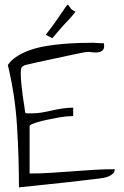

<svg xmlns="http://www.w3.org/2000/svg" viewBox="-20 -805 532 826"><path d="M13.7 -525.4Q29.3 -547.9 55.2 -564Q81.1 -580.1 112.8 -590.8Q144.5 -601.6 181.2 -607.4Q217.8 -613.3 252.9 -616.2Q288.1 -619.1 321.3 -620.1Q354.5 -621.1 379.9 -621.1Q381.8 -621.1 388.7 -620.6Q395.5 -620.1 403.3 -619.6Q411.1 -619.1 417.5 -619.1Q423.8 -619.1 426.8 -619.1Q430.7 -597.7 422.4 -589.4Q414.1 -581.1 400.9 -579.6Q387.7 -578.1 373 -580.6Q358.4 -583 351.6 -581.1Q341.8 -580.1 320.8 -575.7Q299.8 -571.3 274.4 -565.9Q249 -560.5 220.2 -554.2Q191.4 -547.9 165.5 -542.5Q139.6 -537.1 119.1 -532.2Q98.6 -527.3 88.9 -525.4Q73.2 -519.5 71.3 -510.7Q69.3 -502 69.3 -490.2Q69.3 -469.7 71.8 -444.3Q74.2 -418.9 77.6 -394Q81.1 -369.1 84.5 -348.6Q87.9 -328.1 88.9 -318.4Q92.8 -317.4 103.5 -317.4Q114.3 -317.4 118.2 -317.4Q140.6 -317.4 162.1 -321.3Q183.6 -325.2 205.1 -330.1Q226.6 -335 249 -338.4Q271.5 -341.8 294.9 -341.8V-305.7Q285.2 -305.7 267.6 -304.2Q250 -302.7 229 -298.8Q208 -294.9 186.5 -290.5Q165 -286.1 147.5 -281.2Q129.9 -276.4 118.7 -271.5Q107.4 -266.6 107.4 -261.7V-58.6Q153.3 -58.6 198.7 -61.5Q244.1 -64.5 290 -67.9Q335.9 -71.3 381.8 -74.2Q427.7 -77.1 473.6 -77.1Q473.6 -65.4 465.8 -58.1Q458 -50.8 447.8 -46.4Q437.5 -42 425.8 -40Q414.1 -38.1 408.2 -37.1Q404.3 -36.1 383.8 -34.2Q363.3 -32.2 333 -28.3Q302.7 -24.4 265.6 -20.5Q228.5 -16.6 192.4 -12.7Q156.2 -8.8 124 -5.4Q91.8 -2 70.3 0Q67.4 1 61.5 1Q61.5 -129.9 53.2 -263.2Q44.9 -396.5 13.7 -525.4ZM304.7 -754.9Q292 -737.3 279.3 -724.1Q266.6 -710.9 254.4 -697.8Q242.2 -684.6 230.5 -670.4Q218.8 -656.2 205.1 -640.6L176.8 -655.3Q210.9 -699.2 229.5 -726.6Q248 -753.9 257.3 -767.6Q266.6 -781.2 269.5 -783.7Q272.5 -786.1 274.9 -782.2Q277.3 -778.3 283.2 -770Q289.1 -761.7 304.7 -754.9Z"/></svg>

Font: Annie Use Your Telescope
Style: Regular
Weight: 400
Version: Version 1.003 2001